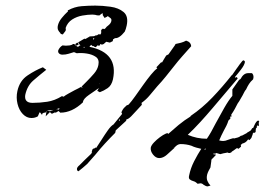

<svg xmlns="http://www.w3.org/2000/svg" viewBox="-20 -674 985 685"><path d="M92 -253Q75 -253 61.5 -267Q48 -281 42.5 -303.5Q37 -326 42 -349Q50 -386 78.5 -405Q107 -424 133 -434L145 -425Q121 -406 99 -387Q77 -368 70 -335Q66 -307 96 -307Q122 -307 148.5 -311Q175 -315 201 -331L207 -329Q213 -334 224 -340Q235 -346 246 -352Q253 -355 259 -358.5Q265 -362 269 -364L273 -361L274 -363L271 -365L289 -383Q303 -397 315.5 -411.5Q328 -426 331 -442Q335 -462 322 -471Q309 -480 289.5 -483Q270 -486 254 -484L244 -488Q234 -485 224 -482Q214 -479 203 -479Q195 -479 190.5 -483.5Q186 -488 188 -495Q193 -506 203 -512L215 -511Q221 -511 228.5 -512Q236 -513 241 -517H245Q253 -507 262 -506V-507L258 -509L267 -512Q262 -516 259 -523L281 -536L285 -535L297 -542L298 -541L299 -544L316 -545L322 -548H326L332 -552L338 -551L339 -552L341 -556V-567L347 -572L352 -570L356 -573Q360 -579 366 -583Q375 -590 377 -598Q379 -606 374 -609.5Q369 -613 364 -617L363 -615L353 -610L346 -621L347 -623L346 -627Q340 -624 335 -619H331Q329 -619 325.5 -619.5Q322 -620 320 -621L310 -622Q294 -622 274 -618.5Q254 -615 237.5 -604.5Q221 -594 214 -574L215 -570L214 -564L204 -551L197 -553Q195 -557 191 -561Q188 -565 186.5 -569Q185 -573 186 -581Q189 -596 200 -609.5Q211 -623 221 -632H222V-637Q246 -650 271.5 -652Q297 -654 320 -654Q345 -654 374 -650Q403 -646 421 -631Q439 -616 432 -583Q429 -569 425 -561Q405 -536 390 -538L385 -534Q385 -535 384.5 -535Q384 -535 384 -535Q384 -534 383.5 -533.5Q383 -533 383 -532Q383 -529 382 -527L372 -522L359 -525L350 -517L345 -515Q341 -515 337 -517V-512L330 -511L329 -513L322 -506H319L313 -510Q312 -509 311 -509L305 -514L299 -507Q403 -486 383 -391Q378 -369 364 -359.5Q350 -350 336 -345L327 -350L333 -360Q317 -349 297.5 -335.5Q278 -322 276 -311V-309Q237 -272 195 -272L189 -278L179 -272L176 -273L165 -268L158 -274L143 -259L146 -278L142 -272H137L131 -269L130 -264L123 -273H121L115 -259Q105 -253 92 -253ZM314 -533 315 -534 316 -536H318L313 -538L312 -535V-534ZM253 -511 249 -514V-517L254 -521Q255 -522 256 -521.5Q257 -521 258 -521H259V-517H258L259 -516V-515H260Q259 -514 258 -514ZM260 -515 259 -516V-517H261Q261 -519 261.5 -517.5Q262 -516 260 -515ZM279 -504 283 -505 280 -507 278 -506ZM336 -374 337 -377 335 -374ZM189 -282Q190 -284 193 -287H187L184 -285Q183 -285 182 -284.5Q181 -284 180 -284H188ZM158 -277 171 -282Q165 -281 159 -280.5Q153 -280 147 -280ZM260 -63Q255 -64 254.5 -70.5Q254 -77 264 -85Q272 -93 283.5 -104.5Q295 -116 307 -127Q304 -127 307.5 -129Q311 -131 307 -131Q308 -136 309.5 -140Q311 -144 318 -145Q320 -146 321 -147.5Q322 -149 323 -146Q332 -159 343 -176.5Q354 -194 365 -209.5Q376 -225 385 -230L416 -268Q414 -267 415 -269Q416 -271 413 -272Q414 -277 418 -283Q421 -288 425 -291.5Q429 -295 433 -299H435L439 -301Q449 -312 462.5 -331Q476 -350 490.5 -370.5Q505 -391 518.5 -407.5Q532 -424 541 -430L538 -434Q543 -439 547 -443.5Q551 -448 555 -452L558 -451Q561 -457 565 -463Q569 -469 573 -476L581 -480L605 -514L606 -517Q616 -519 625.5 -521.5Q635 -524 644 -529Q661 -524 662 -509Q646 -491 630.5 -473.5Q615 -456 601 -438Q586 -419 571.5 -401Q557 -383 541 -366L515 -335Q502 -319 485 -307L486 -300Q479 -293 468.5 -281Q458 -269 448 -259Q438 -249 431 -248L430 -243L393 -209L391 -200Q372 -181 354.5 -162Q337 -143 321 -123Q311 -112 306 -106Q301 -100 291 -89Q282 -81 275.5 -75.5Q269 -70 260 -63ZM408 -243V-249L404 -245ZM721 -9Q717 -9 713 -11Q709 -13 706 -15Q701 -20 695 -20Q694 -20 692.5 -19.5Q691 -19 689 -19Q687 -19 686 -18L683 -20Q680 -23 676.5 -25Q673 -27 669 -28Q662 -30 657 -34Q652 -38 655 -49Q660 -74 672.5 -98.5Q685 -123 698 -143Q689 -145 680 -147.5Q671 -150 663 -154Q645 -160 624 -160Q613 -160 602 -147L599 -149L602 -146Q589 -134 575.5 -122Q562 -110 548 -110Q536 -110 526 -122.5Q516 -135 518 -148Q520 -156 529.5 -166Q539 -176 550.5 -184.5Q562 -193 571 -197Q580 -201 580 -196L617 -228Q628 -237 638.5 -244.5Q649 -252 659 -258L661 -261Q702 -289 737.5 -326Q773 -363 807 -406H808L824 -429Q827 -433 829.5 -436.5Q832 -440 834 -443L845 -457L850 -459L854 -454Q853 -443 839.5 -425.5Q826 -408 818 -399L819 -397L825 -399L828 -394L739 -289Q717 -263 695 -239Q673 -215 650 -193Q666 -186 683 -182.5Q700 -179 718 -179Q725 -189 733 -203Q741 -217 749 -233Q764 -261 780 -289Q796 -317 809 -332V-355L833 -389L838 -392Q849 -413 865 -413H878L880 -412Q887 -404 883 -391L882 -390Q874 -383 868.5 -374.5Q863 -366 858 -355Q854 -351 850 -342.5Q846 -334 841 -326Q837 -319 833.5 -313Q830 -307 828 -305Q823 -295 817.5 -285Q812 -275 805 -265L806 -258H801L802 -251L795 -244Q792 -234 787.5 -225Q783 -216 778 -207Q774 -199 769.5 -190Q765 -181 762 -173Q766 -172 769.5 -171.5Q773 -171 776 -171Q784 -171 793 -175L802 -178L812 -181L815 -180Q823 -182 828.5 -183.5Q834 -185 840 -190H843Q847 -192 851.5 -194.5Q856 -197 860 -199L862 -201Q866 -203 869 -205Q872 -207 875 -209L880 -217H883Q884 -219 885 -221.5Q886 -224 887 -226Q895 -244 902 -244L905 -240L903 -236L904 -224L899 -227L896 -222V-218L893 -216V-214Q892 -210 892 -203L888 -200L885 -201L882 -198L881 -193L878 -186H879L877 -183L876 -181L870 -174L865 -177L864 -175Q856 -164 845 -162L839 -157L840 -151L831 -143L828 -145H824L816 -139L807 -133L806 -131L800 -128Q794 -128 791 -130Q790 -130 789.5 -129.5Q789 -129 788 -129Q782 -128 777 -127Q772 -126 766 -124L752 -128L748 -126H741V-123L742 -124L751 -122L737 -107V-109L734 -103V-100L731 -78V-77Q727 -70 724 -64Q721 -58 719 -51Q716 -38 720 -28.5Q724 -19 731 -12ZM713 -140V-145L709 -141L712 -140Z"/></svg>

Font: Water Brush
Style: Regular
Weight: 400
Designer: Robert E. Leuschke
Foundry: Robert E. Leuschke
Version: Version 1.010; ttfautohint (v1.8.4.7-5d5b)